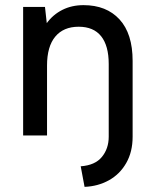

<svg xmlns="http://www.w3.org/2000/svg" viewBox="-20 -527 596 747"><path d="M70 -500H155L162 -437Q186 -470 222.5 -488.5Q259 -507 305 -507Q394 -507 445 -451.5Q496 -396 496 -290V5Q496 64 471 107.5Q446 151 403.5 174.5Q361 198 309 200L294 120Q350 116 376.5 83.5Q403 51 403 5V-278Q403 -349 373.5 -386Q344 -423 286 -423Q227 -423 195 -384.5Q163 -346 163 -272V0H70Z"/></svg>

Font: AF Albert Sans Medium
Style: Regular
Weight: 500
Designer: Andreas Rasmussen
Foundry: a.Foundry
Version: Version 1.300;Glyphs 3.2 (3231)